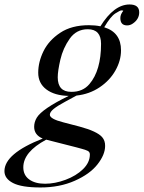

<svg xmlns="http://www.w3.org/2000/svg" viewBox="-116 -640 640 855"><path d="M-12.2 105Q-12.2 140.1 14.2 159.2Q40.5 178.2 84.7 178.2Q128.9 178.2 176 160.6Q223.1 143.1 253.7 113.3Q284.2 83.5 284.2 47.9Q284.2 36.6 274.4 31.7Q264.6 26.9 247.6 22.5Q230.5 18.1 224.1 16.1L89.8 -18.1Q-12.2 36.6 -12.2 105ZM141.1 -295.9Q141.1 -231 201.2 -231Q252.4 -230.5 282.2 -265.6Q334 -326.2 334 -444.8Q334 -509.8 274.9 -509.8Q224.1 -509.8 194.3 -467.5Q164.6 -425.3 152.8 -374.5Q141.1 -323.7 141.1 -295.9ZM449.2 -526.9Q419.9 -527.3 419.9 -559.6Q419.9 -576.2 433.1 -591.8Q431.2 -593.8 425 -593.8Q418.9 -593.8 397.7 -580.3Q376.5 -566.9 348.1 -518.6Q422.9 -495.6 422.9 -416Q422.9 -370.1 397.9 -325.9Q373 -281.7 327.6 -251.2Q282.2 -220.7 224.6 -214.4Q208.5 -205.6 174.1 -187Q139.6 -168.5 122.8 -154.8Q106 -141.1 106 -128.9Q106 -110.4 166 -95.2L238.8 -76.2Q316.4 -55.2 338.9 -29.3Q352.5 -13.7 352.1 9.8Q352.1 48.8 318.1 92Q284.2 135.3 216.8 165Q149.4 194.8 64.7 194.8Q-20 194.8 -58.1 175Q-96.2 155.3 -96.2 122.1Q-96.2 43.9 74.2 -22.9Q36.1 -39.1 36.1 -75.2Q36.1 -96.7 47.9 -116.2Q72.3 -155.8 189.9 -212.9Q127 -214.4 90.6 -241.7Q54.2 -269 54.2 -316.4Q54.2 -363.8 77.6 -411.9Q101.1 -460 151.9 -493.9Q202.6 -527.8 279.8 -527.8Q308.1 -527.8 331.1 -522.9Q391.6 -620.1 460.9 -620.1Q503.9 -620.1 503.9 -585Q503.9 -554.7 475.6 -535.2Q462.9 -526.4 449.2 -526.9Z"/></svg>

Font: PlayfairDisplay-Italic
Style: Italic
Weight: 400
Italic angle: -14°
Designer: Claus Eggers Sørensen
Foundry: Claus Eggers Sørensen
Version: Version 1.002;PS 001.002;hotconv 1.0.70;makeotf.lib2.5.58329